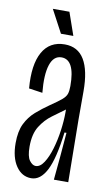

<svg xmlns="http://www.w3.org/2000/svg" viewBox="-80 -710 440 763"><g transform="rotate(10 140.0 -329.0)"><path d="M102 10Q64 10 40.5 -24.5Q17 -59 17 -117Q17 -165 32 -195.5Q47 -226 71.5 -247.5Q96 -269 125 -289Q156 -310 170 -322Q184 -334 188 -346Q192 -358 192 -378Q192 -484 138 -484Q106 -484 93 -444.5Q80 -405 87 -332L32 -340Q24 -435 52.5 -486Q81 -537 142 -537Q195 -537 221 -493.5Q247 -450 247 -367V-251Q248 -189 248.5 -125.5Q249 -62 250 0H192Q197 -48 201 -96Q205 -144 209 -192H201Q188 -85 163.5 -37.5Q139 10 102 10ZM111 -41Q129 -41 144 -64Q159 -87 169.5 -122.5Q180 -158 185.5 -197.5Q191 -237 191 -271V-283Q168 -266 140.5 -246Q113 -226 93.5 -195Q74 -164 74 -113Q74 -73 86 -57Q98 -41 111 -41ZM119 -576 70 -668H137L169 -576Z"/></g></svg>

Font: Bricolage Grotesque 96pt Condensed ExtraLight
Style: Regular
Weight: 200
Width: 3
Designer: Mathieu Triay
Foundry: Atelier Triay
Version: Version 1.001; ttfautohint (v1.8.4.7-5d5b);gftools[0.9.33.de